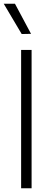

<svg xmlns="http://www.w3.org/2000/svg" viewBox="-23 -1007 279 1027"><path d="M93 -825 -3 -987H57L143 -826ZM90 0V-740H146V0Z"/></svg>

Font: Be Vietnam Pro ExtraLight
Style: Regular
Weight: 200
Designer: Lam Bao, Tony Le, Vietanh Nguyen
Foundry: Yellow Type Foundry
Version: Version 1.002; ttfautohint (v1.8.3)